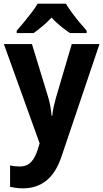

<svg xmlns="http://www.w3.org/2000/svg" viewBox="-20 -786 563 1046"><path d="M1 -546H154L243 -255Q250 -231 254.5 -206Q259 -181 261 -156H265Q267 -181 272.5 -204.5Q278 -228 285 -254L371 -546H522L316 64Q286 155 233 197.5Q180 240 106 240Q84 240 66.5 237.5Q49 235 35 232V115Q45 118 59 119.5Q73 121 87 121Q127 121 150 96Q173 71 187 24L196 -5ZM339 -766Q352 -744 371.5 -717.5Q391 -691 412.5 -665Q434 -639 452 -619V-606H361Q338 -621 311.5 -642.5Q285 -664 261 -690Q236 -664 210.5 -642.5Q185 -621 163 -606H71V-619Q88 -638 110 -664.5Q132 -691 152.5 -718Q173 -745 185 -766Z"/></svg>

Font: Noto Sans Arabic SemCond
Style: Bold
Weight: 700
Width: 4
Designer: Monotype Design Team, Nadine Chahine, Nizar Qandah and Khaled Hosny
Foundry: Monotype Imaging Inc.
Version: Version 2.012; ttfautohint (v1.8.4.7-5d5b)